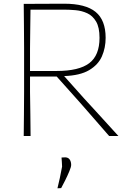

<svg xmlns="http://www.w3.org/2000/svg" viewBox="-20 -734 697 1036"><path d="M108 0Q109 -61 109.2 -117Q109.5 -173 110 -238V-475Q109.5 -540.5 109.2 -596.5Q109 -652.5 108 -713Q148.5 -713 201 -713.5Q253.5 -714 326 -714Q441.5 -714 495.8 -669.8Q550 -625.5 550 -530Q550 -476 530 -430.2Q510 -384.5 461 -355.5Q412 -326.5 326 -323.5L434.5 -202Q463.5 -170.5 496.5 -134.5Q529.5 -98.5 561.2 -63.5Q593 -28.5 619 0H569Q528.5 -46.5 489.8 -91Q451 -135.5 412 -180L286 -321H142V-238Q143 -173 143.8 -117Q144.5 -61 145 0ZM324 -682H144.5Q144 -630 143.2 -579.8Q142.5 -529.5 142 -472V-351H285Q406 -351 461.5 -393Q517 -435 517 -530Q517 -586.5 498.5 -617.8Q480 -649 450.8 -662.5Q421.5 -676 388 -679Q354.5 -682 324 -682ZM290 282Q297 254 302.8 226.8Q308.5 199.5 315 165Q314.5 153 313.8 140.5Q313 128 312 116L332 115Q348.5 115.5 356.2 127Q364 138.5 364 156Q364 166.5 354.2 190Q344.5 213.5 331.8 239Q319 264.5 310 281Z"/></svg>

Font: Commissioner Loud Thin
Style: Regular
Weight: 100
Designer: Kostas Bartsokas
Foundry: Kostas Bartsokas
Version: Version 1.000; ttfautohint (v1.8.3)